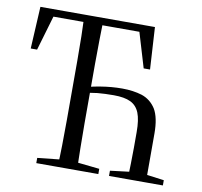

<svg xmlns="http://www.w3.org/2000/svg" viewBox="-76 -751 874 832"><g transform="rotate(10 361.0 -335.0)"><path d="M26 -485H54L106 -662L66 -638H511L470 -662L523 -485H551L540 -670H36ZM230 0H315Q314 -44 313 -97Q312 -149 312 -206V-314V-360V-467Q312 -522 313 -575Q314 -627 315 -670H230Q232 -627 233 -575Q234 -522 234 -467V-360V-314V-206Q234 -149 233 -96Q232 -43 230 0ZM538 0H618V-215Q618 -285 596 -322Q573 -358 534 -371Q495 -383 447 -383Q400 -383 352 -375Q304 -367 265 -355V-332Q311 -341 344 -345Q377 -348 416 -348Q463 -348 490 -335Q517 -322 529 -292Q541 -262 541 -208Q541 -174 541 -139Q540 -103 540 -69Q539 -34 538 0ZM136 0H409V-23L287 -36H259L136 -23ZM456 0H693V-23L595 -36H562L456 -23Z"/></g></svg>

Font: Source Serif 4 48pt
Style: Regular
Weight: 400
Designer: Frank Grie√ühammer
Foundry: Adobe Systems Incorporated
Version: Version 4.004;hotconv 1.0.116;makeotfexe 2.5.65601